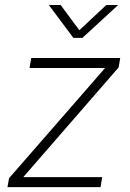

<svg xmlns="http://www.w3.org/2000/svg" viewBox="-20 -767 531 787"><path d="M10.7 0 17.1 -36.6 408.7 -485.8 409.2 -488.3H101.1L107.9 -529.3H472.7L466.3 -490.7L77.1 -43L76.7 -41H398.9L392.1 0ZM228.5 -746.6 305.2 -643.1 416 -746.6H463.4L462.9 -745.1L317.9 -611.8H280.8L181.2 -745.1L181.6 -746.6Z"/></svg>

Font: Inter 24pt ExtraLight
Style: Italic
Weight: 250
Italic angle: -9.3988°
Version: Version 4.001;git-66647c0bb